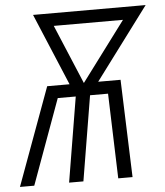

<svg xmlns="http://www.w3.org/2000/svg" viewBox="-53 -782 714 829"><g transform="rotate(-5 304.5 -367.5)"><path d="M0 0 155 -423H252L121 -735H609L376 -423H473L488 0H426L414 -368H336L275 0H213L274 -368H196L62 0ZM314 -423 506 -680H206Z"/></g></svg>

Font: Iosevka Light Extended
Style: Italic
Weight: 300
Width: 7
Italic angle: -9°
Monospace: yes
Designer: Belleve Invis
Foundry: Belleve Invis
Version: Version 32.5.0; ttfautohint (v1.8.4)